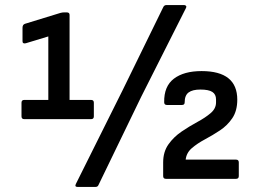

<svg xmlns="http://www.w3.org/2000/svg" viewBox="-20 -707 1023 759"><path d="M76 -236Q65 -236 65 -247V-301Q65 -312 76 -312H171V-563L82 -536Q69 -533 69 -544V-597Q69 -610 79 -613L219 -656Q227 -658 233 -658H244Q255 -658 255 -648V-312H340Q351 -312 351 -301V-247Q351 -236 340 -236ZM287 32Q274 32 280 20L465 -351L626 -680Q630 -687 638 -687H708Q713 -687 715.5 -683.5Q718 -680 715 -675L538 -324L369 25Q366 32 357 32ZM636 0Q625 0 625 -11V-65Q625 -107 646 -136.5Q667 -166 698 -187Q729 -208 760.5 -225Q792 -242 813 -260Q834 -278 834 -302V-314Q834 -334 819.5 -343.5Q805 -353 772 -353Q741 -353 725.5 -341.5Q710 -330 710 -302Q710 -292 699 -292H640Q629 -292 629 -303Q628 -366 667.5 -396Q707 -426 777 -426Q918 -426 918 -313Q918 -269 898.5 -240Q879 -211 849.5 -191.5Q820 -172 790 -156Q760 -140 738.5 -121.5Q717 -103 714 -76H913Q924 -76 924 -65V-11Q924 0 913 0Z"/></svg>

Font: Sofia Sans SemiBold
Style: Regular
Weight: 600
Designer: Botio Nikoltchev, Ani Petrova
Foundry: lettersoup
Version: Version 4.101; ttfautohint (v1.8.4.7-5d5b)